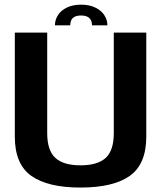

<svg xmlns="http://www.w3.org/2000/svg" viewBox="-20 -818 719 842"><path d="M333 4.5Q477 4.5 549.2 -46.8Q621.5 -98 621.5 -219V-675H479V-234.5Q479 -158 443.5 -125.5Q408 -93 333 -93Q258 -93 222.5 -125.8Q187 -158.5 187 -234.5V-675H45V-219Q45 -98 117.2 -46.8Q189.5 4.5 333 4.5ZM336 -797.5Q299.5 -797.5 273.8 -785.2Q248 -773 234.5 -752.2Q221 -731.5 221 -707H288Q288 -720 292.5 -729.5Q297 -739 307.5 -744.5Q318 -750 336 -750Q352 -750 362.8 -744.8Q373.5 -739.5 378.5 -729.8Q383.5 -720 383.5 -707H451Q451 -731.5 437 -752.2Q423 -773 397.2 -785.2Q371.5 -797.5 336 -797.5Z"/></svg>

Font: Anybody UltraCondensed Thin SemiBold
Style: Regular
Weight: 600
Version: Version 1.111